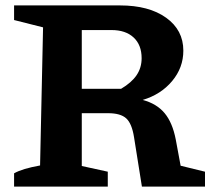

<svg xmlns="http://www.w3.org/2000/svg" viewBox="-20 -689 786 709"><path d="M647 -77 737 -55V0H504L475 -182Q467 -233 446 -252Q425 -271 379 -271H210V-361H427Q466 -384 484.5 -411.5Q503 -439 503 -474Q503 -523 473.5 -550.5Q444 -578 392 -578H282V-76L378 -55V0H32V-49Q48 -58 71.5 -65Q95 -72 128 -78L139 -588L32 -615V-669H423Q530 -669 593.5 -623.5Q657 -578 657 -502Q657 -439 615.5 -389.5Q574 -340 507 -320Q559 -306 588 -271Q617 -236 629 -174Z"/></svg>

Font: Piazzolla Thin ExtraBold
Style: Regular
Weight: 800
Version: Version 2.005